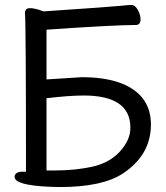

<svg xmlns="http://www.w3.org/2000/svg" viewBox="-20 -738 669 776"><path d="M198 -49Q285 -49 354 -64.5Q423 -80 465 -126Q507 -172 507 -222Q507 -352 318 -352Q260 -352 168 -341V-49ZM222 18 183 17Q39 11 39 -23Q39 -41 65 -44H85Q85 -634 81 -685Q81 -705 101 -705Q116 -705 136 -699L156 -692Q438 -711 473 -715Q499 -718 511 -718Q526 -718 537 -698Q548 -678 548 -660Q548 -637 529 -637Q441 -637 168 -618V-417L310 -426Q486 -426 555 -343Q590 -299 590 -235Q590 -112 477 -37Q394 18 222 18Z"/></svg>

Font: LXGW WenKai Medium
Style: Regular
Weight: 500
Designer: LXGW / Fontworks Inc.
Foundry: LXGW / Fontworks Inc.
Version: Version 1.501; October 10, 2024